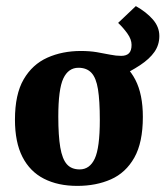

<svg xmlns="http://www.w3.org/2000/svg" viewBox="-20 -600 542 629"><path d="M245 -433Q309 -433 354 -409.5Q399 -386 423.5 -338.5Q448 -291 448 -217Q448 -133 420 -83.5Q392 -34 343.5 -12.5Q295 9 233 9Q170 9 124 -14.5Q78 -38 53.5 -86Q29 -134 29 -208Q29 -291 57.5 -340Q86 -389 135 -411Q184 -433 245 -433ZM237 -378Q204 -378 187.5 -343Q171 -308 171 -218Q171 -155 177.5 -117Q184 -79 199 -62Q214 -45 241 -45Q274 -45 290.5 -80.5Q307 -116 307 -207Q307 -270 301 -307.5Q295 -345 279.5 -361.5Q264 -378 237 -378ZM362 -344 245 -433Q274 -433 297.5 -429Q321 -425 340.5 -421Q360 -417 377 -417Q394 -417 402.5 -425.5Q411 -434 411 -453Q411 -471 397.5 -490Q384 -509 367 -525L425 -580Q459 -561 480.5 -536.5Q502 -512 502 -482Q502 -453 486 -430Q470 -407 439 -386.5Q408 -366 362 -344Z"/></svg>

Font: Yrsa
Style: Bold
Weight: 700
Version: Version 2.004